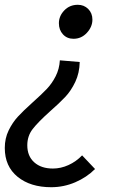

<svg xmlns="http://www.w3.org/2000/svg" viewBox="-25 -570 524 802"><path d="M-5 48Q-5 8 11 -25Q27 -58 49.5 -82.5Q72 -107 111 -142Q148 -175 170 -198Q192 -221 207.5 -251.5Q223 -282 225 -318L308 -311Q307 -265 289.5 -228Q272 -191 247.5 -165Q223 -139 183 -104Q134 -60 111.5 -31Q89 -2 89 37Q89 82 118 108Q147 134 196 134Q229 134 261 119.5Q293 105 318 79L372 136Q337 171 289 191.5Q241 212 189 212Q102 212 48.5 168.5Q-5 125 -5 48ZM221 -473Q221 -503 243.5 -526.5Q266 -550 300 -550Q326 -550 343.5 -532.5Q361 -515 361 -488Q361 -458 338 -433Q315 -408 282 -408Q255 -408 238 -426.5Q221 -445 221 -473Z"/></svg>

Font: Nebula Sans Medium
Style: Regular
Weight: 500
Italic angle: -9°
Designer: Paul D. Hunt for Adobe (as Source Sans)
Foundry: Nebula Entertainment & Broadcasting LLC
Version: Version 1.010